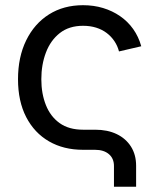

<svg xmlns="http://www.w3.org/2000/svg" viewBox="-20 -568 602 728"><path d="M412.1 140.1V61.5Q412.1 32.7 392.8 16.4Q373.5 0 340.3 0H294.9Q221.2 0 165.8 -32Q110.4 -64 79.3 -124Q48.3 -184.1 48.3 -267.6Q48.3 -351.6 79.3 -415Q110.4 -478.5 165.8 -513.4Q221.2 -548.3 294.9 -548.3Q335.4 -548.3 370.8 -537.6Q406.2 -526.9 435.3 -506.8Q464.4 -486.8 484.9 -458Q505.4 -429.2 515.6 -392.6L431.2 -373Q425.8 -394 413.8 -411.9Q401.9 -429.7 384.5 -442.9Q367.2 -456.1 344.7 -463.1Q322.3 -470.2 294.9 -470.2Q241.7 -470.2 206.5 -442.4Q171.4 -414.6 154.1 -368.7Q136.7 -322.8 136.7 -267.6Q136.7 -212.9 154.1 -169.4Q171.4 -126 206.3 -101.1Q241.2 -76.2 294.9 -76.2H340.8Q387.7 -76.2 422.4 -59.6Q457 -43 476.6 -12.2Q496.1 18.6 496.1 60.5V140.1Z"/></svg>

Font: Inter 17pt
Style: Regular
Weight: 400
Version: Version 4.001;git-66647c0bb